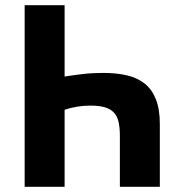

<svg xmlns="http://www.w3.org/2000/svg" viewBox="-20 -720 683 740"><path d="M75 -700H229V-425Q260 -430 298 -434.5Q336 -439 378 -439Q429 -439 469.5 -429.5Q510 -420 538 -397.5Q566 -375 581 -337Q596 -299 596 -242V0H442V-196Q442 -228 437 -250Q432 -272 419 -286Q406 -300 384 -306.5Q362 -313 328 -313Q278 -313 229 -297V0H75Z"/></svg>

Font: Tilda Sans Extra Bold
Style: Regular
Weight: 800
Designer: ParaType Ltd
Foundry: ParaType Ltd
Version: Version 1.009